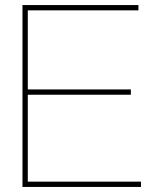

<svg xmlns="http://www.w3.org/2000/svg" viewBox="-20 -740 610 760"><path d="M69 0H538V-21H90V-365H498V-386H90V-699H528V-720H69Z"/></svg>

Font: Aspekta 50
Style: Regular
Weight: 50
Designer: Ivo Dolenc
Version: Version 2.000